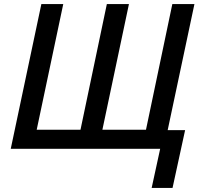

<svg xmlns="http://www.w3.org/2000/svg" viewBox="-20 -734 983 947"><path d="M728 193 770 0H33L184 -714H292L161 -94H377L507 -714H616L485 -94H700L830 -714H939L807 -92H893L831 193Z"/></svg>

Font: Noto Sans Display Medium
Style: Italic
Weight: 500
Italic angle: -12°
Designer: Monotype Design Team
Foundry: Monotype Imaging Inc.
Version: Version 2.003